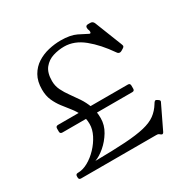

<svg xmlns="http://www.w3.org/2000/svg" viewBox="-151 -817 982 981"><g transform="rotate(-30 340.0 -326.5)"><path d="M304 -217Q304 -176 282 -139.5Q260 -103 229.5 -77Q199 -51 171 -41Q278 -42 348 -46.5Q418 -51 462 -61.5Q506 -72 532.5 -91.5Q559 -111 578 -142Q586 -156 592 -156Q595 -156 600 -153L606 -149Q613 -145 613 -139Q613 -137 612 -135Q611 -133 610 -131L545 4Q541 12 535 12Q531 12 522 4Q518 1 514 0.5Q510 0 505 0H63Q50 0 50 -13V-20Q50 -33 63 -33H64Q93 -33 123.5 -50Q154 -67 180.5 -95Q207 -123 223.5 -155.5Q240 -188 240 -219Q240 -254 227.5 -280.5Q215 -307 196.5 -330Q178 -353 160 -376.5Q142 -400 129.5 -428Q117 -456 117 -493Q117 -541 136 -574Q155 -607 185.5 -626.5Q216 -646 252.5 -654.5Q289 -663 324 -663Q381 -663 416 -646Q451 -629 467 -620Q471 -618 472 -618Q478 -618 478 -627Q478 -634 475.5 -638.5Q473 -643 473 -652Q473 -665 488 -665H501Q516 -665 522 -650L584 -493Q585 -489 586.5 -486Q588 -483 588 -480Q588 -473 577 -467L567 -461Q561 -458 557 -458Q547 -458 541 -468Q492 -539 438 -583Q384 -627 324 -627Q291 -627 258.5 -617Q226 -607 204.5 -580.5Q183 -554 183 -505Q183 -476 195.5 -450.5Q208 -425 226 -400.5Q244 -376 262 -349Q280 -322 292 -290Q304 -258 304 -217ZM84 -282Q84 -296 98 -296H510Q523 -296 523 -282V-264Q523 -251 510 -251H98Q84 -251 84 -264Z"/></g></svg>

Font: Young Serif Light
Style: Regular
Weight: 300
Designer: Bastien Sozeau
Foundry: NBR — Bastien Sozeau
Version: Version 5.001